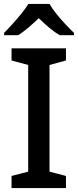

<svg xmlns="http://www.w3.org/2000/svg" viewBox="-20 -961 398 981"><path d="M317 0H39V-62L124 -84V-629L39 -652V-714H317V-652L233 -629V-84L317 -62ZM233 -941Q246 -918 268 -890.5Q290 -863 314.5 -837Q339 -811 358 -793V-781H285Q258 -797 231.5 -819.5Q205 -842 178 -868Q151 -842 125 -820Q99 -798 73 -781H1V-793Q20 -812 43.5 -838Q67 -864 89 -891Q111 -918 125 -941Z"/></svg>

Font: Noto Sans Lao Medium
Style: Regular
Weight: 500
Designer: Monotype Design Team
Foundry: Monotype Imaging Inc.
Version: Version 2.003; ttfautohint (v1.8.4.7-5d5b)